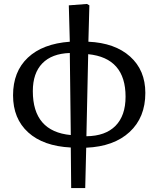

<svg xmlns="http://www.w3.org/2000/svg" viewBox="-20 -732 801 971"><path d="M340 219 338 14Q199 7 122.5 -62.5Q46 -132 46 -250Q46 -370 121 -440.5Q196 -511 333 -521L328 -705L420 -712L432 -705L427 -521Q561 -515 638 -446Q715 -377 715 -262Q715 -138 635.5 -64.5Q556 9 416 15L411 219ZM338 -49 333 -464Q242 -461 194 -411.5Q146 -362 146 -271Q146 -67 338 -49ZM417 -43Q513 -44 564 -95.5Q615 -147 615 -243Q615 -439 426 -458Z"/></svg>

Font: Text Regular
Style: Regular
Weight: 400
Designer: Latin by Veronika Burian and Jose Scaglione. Greek by Irene Vlachou. Cyrillic by Vera Evstafieva.
Foundry: TypeTogether
Version: Version 3.002